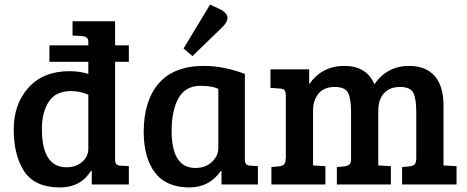

<svg xmlns="http://www.w3.org/2000/svg" viewBox="-20 -806 2041 839"><path d="M543 -536H483V-105Q484 -82 508 -82L543 -80V0H381V-59L378 -60Q333 13 242 13Q128 13 82 -63Q40 -132 40 -241.5Q40 -351 104.5 -423Q169 -495 284 -495Q327 -495 366 -483V-536H196V-608H366V-624Q366 -646 340 -648L297 -651V-713H483V-608H543ZM366 -156V-392Q330 -408 290 -408Q223 -408 193 -361.5Q163 -315 163 -243Q163 -75 271 -75Q312 -75 339 -98.5Q366 -122 366 -156Z M1050 -483V-111Q1050 -95 1055.5 -89Q1061 -83 1075 -82L1107 -80V0H948V-58L945 -59Q895 13 808 13Q706 13 657 -52Q608 -117 608 -230Q608 -366 674 -442Q740 -518 872 -518Q957 -518 1050 -483ZM934 -159V-418Q906 -431 857 -431Q790 -431 760 -377Q730 -323 730 -234Q730 -72 834 -72Q878 -72 906 -98.5Q934 -125 934 -159ZM782 -594 898 -786 945 -764Q974 -748 974 -728Q974 -708 949 -685L821 -561Z M1162 -422V-503H1331V-438Q1387 -518 1484.5 -518Q1582 -518 1616 -438Q1672 -518 1768 -518Q1840 -518 1879 -474.5Q1918 -431 1918 -344V-83L1975 -80V0H1737V-76L1770 -79Q1785 -81 1791.5 -87.5Q1798 -94 1799 -111V-318Q1799 -373 1786.5 -399.5Q1774 -426 1728 -426Q1682 -426 1657.5 -398Q1633 -370 1633 -323V-83L1688 -80V0H1452V-76L1485 -79Q1500 -81 1507 -87.5Q1514 -94 1514 -112V-318Q1514 -373 1501.5 -399.5Q1489 -426 1442.5 -426Q1396 -426 1372 -397Q1348 -368 1348 -325V-83L1402 -80V0H1166V-76L1199 -79Q1214 -81 1221 -87.5Q1228 -94 1228 -112H1229V-388Q1229 -405 1223.5 -411.5Q1218 -418 1204 -419Z"/></svg>

Font: Bree Serif
Style: Regular
Weight: 400
Designer: Veronika Burian, Jos Scaglione
Foundry: TypeTogether
Version: Version 1.002